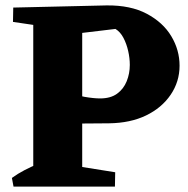

<svg xmlns="http://www.w3.org/2000/svg" viewBox="-20 -690 695 710"><path d="M255 -233 258 -341Q275 -335 292 -332Q309 -329 324 -327.5Q339 -326 350 -326Q389 -326 413 -343.5Q437 -361 448.5 -389.5Q460 -418 460 -450Q460 -475 454 -501.5Q448 -528 436.5 -550Q425 -572 407 -583L273 -567L29 -662L374 -670Q463 -671 523 -639Q583 -607 613.5 -556Q644 -505 644 -447Q644 -388 611 -339.5Q578 -291 520 -263Q462 -235 383 -234ZM30 0 24 -32Q46 -48 71 -61Q96 -74 123 -85L124 0ZM265 0 268 -75 406 -53 405 0ZM103 0V-662H284V0ZM150 -591 28 -609 29 -662H151Z"/></svg>

Font: Eczar
Style: Bold
Weight: 700
Designer: Vaibhav Singh
Foundry: Rosetta Type Foundry
Version: Version 2.000